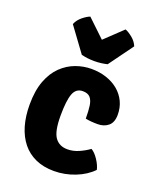

<svg xmlns="http://www.w3.org/2000/svg" viewBox="-142 -834 758 932"><g transform="rotate(20 237.0 -367.5)"><path d="M309.5 -277.5Q309.5 -316.5 305.8 -343.2Q302 -370 289.5 -384Q277 -398 251 -398Q216 -398 202.8 -362.5Q189.5 -327 189.5 -248.5Q189.5 -169 211.5 -138Q233.5 -107 276 -107Q305.5 -107 334 -119.5Q362.5 -132 386 -149Q405 -138 422.5 -111.5Q440 -85 445 -62Q411.5 -27 358.8 -6.2Q306 14.5 250.5 14.5Q196.5 14.5 155.2 -4Q114 -22.5 86.2 -57Q58.5 -91.5 44.2 -140Q30 -188.5 30 -248.5Q30 -321 49.2 -371.8Q68.5 -422.5 101 -453.8Q133.5 -485 173.2 -499.5Q213 -514 254 -514Q296 -514 331.8 -502Q367.5 -490 393.8 -468Q420 -446 434.5 -415.5Q449 -385 449 -348Q449 -308.5 427.2 -290.2Q405.5 -272 372.5 -272Q335.5 -272 309.5 -277.5ZM185.5 -562 93.5 -687.5Q103 -711 124.2 -728Q145.5 -745 161 -750.5L252 -664L343 -750.5Q358.5 -745 379.8 -728Q401 -711 410.5 -687.5L319 -562Q305 -558.5 287.8 -556.2Q270.5 -554 252 -554Q233.5 -554 216.2 -556.2Q199 -558.5 185.5 -562Z"/></g></svg>

Font: Signika Light
Style: Bold
Weight: 700
Version: Version 2.003;gftools[0.9.32]